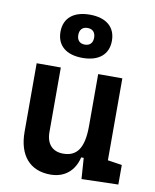

<svg xmlns="http://www.w3.org/2000/svg" viewBox="-89 -866 764 944"><g transform="rotate(10 293.0 -394.0)"><path d="M227.5 9.8C296.4 9.8 345.7 -29.3 362.3 -99.6H375L382.3 4.9L565.4 0V-97.7L494.1 -108.4V-517.6H373.5V-258.8C373.5 -146 338.9 -102.5 271.5 -102.5C218.3 -102.5 187 -135.7 187 -195.3V-517.6H66.4V-175.8C66.4 -57.6 125 9.8 227.5 9.8ZM283.2 -582.5C364.7 -582.5 411.6 -622.1 411.6 -690.4C411.6 -758.8 364.7 -798.3 283.2 -798.3C201.7 -798.3 154.8 -758.8 154.8 -690.4C154.8 -622.1 201.7 -582.5 283.2 -582.5ZM283.2 -648.9C257.8 -648.9 243.7 -664.1 243.7 -690.4C243.7 -716.3 257.8 -731.9 283.2 -731.9C308.6 -731.9 322.8 -716.3 322.8 -690.4C322.8 -664.1 308.6 -648.9 283.2 -648.9Z"/></g></svg>

Font: Cascadia Mono SemiBold
Style: Regular
Weight: 600
Monospace: yes
Designer: Aaron Bell
Foundry: Saja Typeworks
Version: Version 2404.023